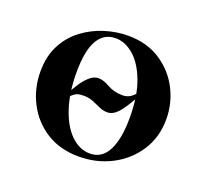

<svg xmlns="http://www.w3.org/2000/svg" viewBox="-81 -496 652 606"><g transform="rotate(20 244.5 -193.0)"><path d="M301 -216Q312 -216 322 -220.5Q332 -225 345 -240Q347 -242 350.5 -238.5Q354 -235 352 -233Q325 -184 308.5 -166.5Q292 -149 274 -149Q260 -149 247 -155Q234 -161 219.5 -167Q205 -173 186 -173Q167 -173 158 -166.5Q149 -160 139 -150Q138 -148 134.5 -151Q131 -154 132 -157Q141 -172 153 -192Q165 -212 180.5 -226.5Q196 -241 212 -241Q229 -241 250.5 -228.5Q272 -216 301 -216ZM237 13Q174 13 128 -16Q82 -45 57 -93.5Q32 -142 32 -198Q32 -250 52 -288Q72 -326 105 -350.5Q138 -375 177 -387Q216 -399 254 -399Q318 -399 363.5 -369Q409 -339 433 -292Q457 -245 457 -192Q457 -131 426.5 -84.5Q396 -38 346 -12.5Q296 13 237 13ZM267 -8Q307 -8 327 -47Q347 -86 347 -157Q347 -230 328.5 -279Q310 -328 281 -353Q252 -378 220 -378Q181 -378 160.5 -343Q140 -308 140 -235Q140 -167 157 -115.5Q174 -64 203 -36Q232 -8 267 -8Z"/></g></svg>

Font: Cormorant Light
Style: Regular
Weight: 300
Designer: Christian Thalmann (Catharsis Fonts)
Foundry: Catharsis Fonts
Version: Version 4.000